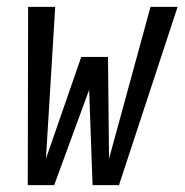

<svg xmlns="http://www.w3.org/2000/svg" viewBox="-20 -540 540 560"><path d="M138 0H61L62 -520H141L114 -77L217 -374H295L298 -77L419 -520H498L327 0H250L240 -278Z"/></svg>

Font: Iosevka Term Oblique
Style: Regular
Weight: 400
Italic angle: -9°
Monospace: yes
Designer: Belleve Invis
Foundry: Belleve Invis
Version: Version 31.4.0